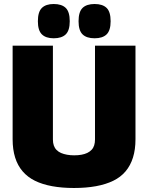

<svg xmlns="http://www.w3.org/2000/svg" viewBox="-20 -928 739 958"><path d="M43 -233V-700H244V-232Q244 -215 248.5 -202Q253 -189 262.5 -179.5Q272 -170 285 -164.5Q298 -159 314.5 -156Q331 -153 350 -153Q370 -153 386.5 -156Q403 -159 415.5 -165Q428 -171 437 -180.5Q446 -190 450 -203Q454 -216 454 -232V-700H656V-233Q656 -182 643.5 -142Q631 -102 606.5 -73Q582 -44 545 -26Q508 -8 459 1Q410 10 349 10Q289 10 240 1Q191 -8 154.5 -26Q118 -44 93 -73Q68 -102 55.5 -142Q43 -182 43 -233ZM452 -737Q412 -737 392 -756.5Q372 -776 372 -822Q372 -869 392 -888.5Q412 -908 452 -908Q492 -908 512 -888.5Q532 -869 532 -822Q532 -776 512 -756.5Q492 -737 452 -737ZM248 -737Q209 -737 189 -756.5Q169 -776 169 -822Q169 -869 189 -888.5Q209 -908 248 -908Q288 -908 308 -888.5Q328 -869 328 -822Q328 -776 308 -756.5Q288 -737 248 -737Z"/></svg>

Font: Georama ExtraBold
Style: Regular
Weight: 800
Designer: Jean-Baptiste Levee
Foundry: Production Type
Version: Version 1.001